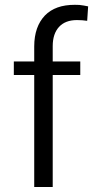

<svg xmlns="http://www.w3.org/2000/svg" viewBox="-20 -780 387 786"><path d="M195.8 -14.6V-465.8V-473.1H203.1H308.6V-528.3H203.1H195.8V-535.6V-591.3C195.8 -625 204.6 -651.4 221.7 -669.9C238.8 -688.5 263.2 -697.8 294.9 -697.8C309.6 -697.8 323.7 -696.8 336.9 -694.8L340.8 -753.9C335 -755.4 329.1 -756.3 323.2 -757.3C316.9 -758.3 311 -759.3 305.2 -759.8C298.8 -760.3 293 -760.3 286.6 -760.3C259.8 -760.3 235.8 -756.8 215.8 -749.5C195.3 -742.2 177.7 -731 163.6 -716.3C149.4 -701.2 138.7 -683.6 131.3 -662.6C124 -641.6 120.1 -617.7 120.1 -589.8V-535.6V-528.3H112.8H36.6V-473.1H112.8H120.1V-465.8V-14.6Z"/></svg>

Font: Shabnam FD Light
Style: Regular
Weight: 300
Foundry: DejaVu fonts team - Redesigned by Saber Rastikerdar - Based on Vazir font
Version: Version 5.00;October 20, 2019;FontCreator 12.0.0.2547 64-bit